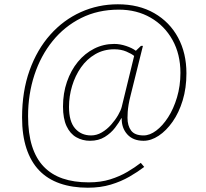

<svg xmlns="http://www.w3.org/2000/svg" viewBox="-20 -734 961 896"><path d="M390 142Q317 142 259.5 122Q202 102 163 61.5Q124 21 103.5 -41Q83 -103 83 -186Q83 -308 118 -405.5Q153 -503 214.5 -572Q276 -641 357 -677.5Q438 -714 530 -714Q628 -714 700 -672.5Q772 -631 811 -558.5Q850 -486 850 -392Q850 -323 832.5 -265.5Q815 -208 785.5 -166Q756 -124 720.5 -100.5Q685 -77 650 -77Q601 -77 574 -107Q547 -137 548 -182H546Q536 -163 517 -138Q498 -113 469 -95Q440 -77 400 -77Q365 -77 336 -93.5Q307 -110 290.5 -145.5Q274 -181 274 -237Q274 -299 292.5 -352.5Q311 -406 343.5 -445.5Q376 -485 419.5 -507Q463 -529 513 -529Q540 -529 568.5 -519.5Q597 -510 614 -497L638 -520H647L590 -291Q583 -264 580 -245Q577 -226 576 -212Q575 -198 575 -184Q575 -147 592 -124.5Q609 -102 650 -102Q679 -102 709 -124.5Q739 -147 764.5 -186.5Q790 -226 806 -279.5Q822 -333 822 -394Q822 -481 785 -547.5Q748 -614 683 -651.5Q618 -689 534 -689Q437 -689 359 -650Q281 -611 225.5 -542.5Q170 -474 140.5 -384Q111 -294 111 -192Q111 -111 129.5 -52.5Q148 6 184 43.5Q220 81 272.5 99Q325 117 394 117Q450 117 494.5 103Q539 89 574.5 68Q610 47 637 26L653 45Q623 68 584 90.5Q545 113 497 127.5Q449 142 390 142ZM405 -102Q431 -102 455 -116Q479 -130 498.5 -152Q518 -174 531 -196.5Q544 -219 548 -235L606 -473Q594 -483 569.5 -493.5Q545 -504 513 -504Q464 -504 424.5 -481Q385 -458 358 -419.5Q331 -381 316.5 -333Q302 -285 302 -235Q302 -167 330.5 -134.5Q359 -102 405 -102Z"/></svg>

Font: Noto Serif Tibetan Thin
Style: Regular
Weight: 250
Version: Version 2.103